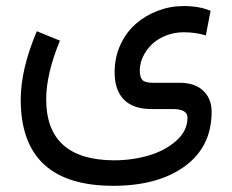

<svg xmlns="http://www.w3.org/2000/svg" viewBox="-20 -365 761 629"><path d="M176.3 -231.9Q131.3 -122.1 131.3 -40Q131.3 159.2 353.5 160.2Q412.6 160.2 466.6 144.5Q520.5 128.9 557.4 96.2Q594.2 63.5 594.2 20.5Q594.2 -7.8 545.9 -7.8H475.6Q416.5 -7.8 386 -38.6Q355.5 -69.3 355.5 -128.4Q355.5 -176.8 374.3 -217.8Q393.1 -258.8 424.3 -286.4Q455.6 -314 496.6 -329.6Q537.6 -345.2 582 -345.2Q632.8 -345.2 669.9 -329.6L654.3 -249Q621.1 -259.3 582 -259.3Q550.8 -259.3 523.2 -248.3Q495.6 -237.3 477.3 -219.5Q459 -201.7 448.5 -179.4Q438 -157.2 438 -134.8Q438 -112.3 446.5 -103Q455.1 -93.8 480.5 -93.8H568.4Q618.7 -93.8 646 -67.6Q673.3 -41.5 673.3 1Q673.3 115.7 585.4 179.7Q497.6 243.7 351.1 243.7Q47.9 243.7 47.9 -38.6Q47.9 -138.2 100.6 -262.7Z"/></svg>

Font: Vazir WOL
Style: WOL
Weight: 400
Foundry: Based on Dejavu fonts, by Saber Rastikerdar
Version: Version 26.0.0